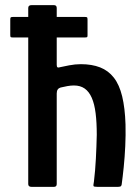

<svg xmlns="http://www.w3.org/2000/svg" viewBox="-20 -728 546 748"><path d="M90 -11Q90 -182 90 -354Q90 -526 90 -697Q90 -708 103 -708Q124 -708 146.5 -708Q169 -708 190 -708Q201 -708 201 -697Q201 -642 201 -586Q201 -530 201 -475Q201 -467 204.5 -465.5Q208 -464 213 -466Q226 -469 249.5 -473.5Q273 -478 295 -478Q338 -478 370 -465.5Q402 -453 423.5 -425.5Q445 -398 456 -352.5Q467 -307 469 -243Q470 -202 468 -159Q466 -116 462 -77Q458 -38 454 -9Q453 -3 449 -1.5Q445 0 438 0Q419 0 399 0Q379 0 360 0Q346 0 344.5 -3Q343 -6 346 -21Q351 -62 353.5 -109.5Q356 -157 357 -203Q357 -251 352.5 -287Q348 -323 337.5 -347Q327 -371 310 -383Q293 -395 268 -395Q256 -395 242 -392.5Q228 -390 216 -387Q209 -385 205 -379.5Q201 -374 201 -364V-11Q201 0 190 0H103Q90 0 90 -11ZM30 -582Q22 -582 21 -584.5Q20 -587 20 -593V-651Q20 -658 21.5 -660Q23 -662 31 -662H310Q317 -662 319 -660.5Q321 -659 321 -651V-590Q321 -585 319.5 -583.5Q318 -582 309 -582Z"/></svg>

Font: Glory SemiBold
Style: Regular
Weight: 600
Designer: Robert Leuschke
Foundry: Robert Leuschke
Version: Version 1.011